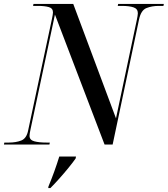

<svg xmlns="http://www.w3.org/2000/svg" viewBox="-44 -734 852 975"><path d="M-24 0 -22 -10H1Q37 -10 64 -20.5Q91 -31 99 -72L220 -639Q222 -649 223.5 -657.5Q225 -666 225 -671Q225 -692 204 -698Q183 -704 150 -704H124L126 -714H328L545 -133L651 -634Q653 -644 654.5 -652.5Q656 -661 656 -667Q656 -689 634.5 -696.5Q613 -704 575 -704H554L556 -714H788L786 -704H762Q727 -704 699.5 -693Q672 -682 662 -635L528 0H487L235 -660L111 -77Q106 -55 106 -44Q106 -23 130 -16.5Q154 -10 193 -10H209L207 0ZM202 213Q234 136 257 61H342L340 71Q326 91 304 118Q282 145 257.5 172.5Q233 200 212 221H201Z"/></svg>

Font: Noto Serif Display SemiCondensed Medium
Style: Italic
Weight: 500
Width: 4
Italic angle: -12°
Designer: Monotype Design Team
Foundry: Monotype Imaging Inc.
Version: Version 2.009